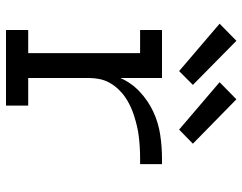

<svg xmlns="http://www.w3.org/2000/svg" viewBox="-104 -704 808 640"><g transform="rotate(90 300.0 -384.0)"><path d="M80 0V-74H157V-447H80V-520H240V-381Q256 -418 286 -446Q316 -474 352.5 -491Q389 -508 429 -514Q469 -520 509 -520H527V-447H509Q491 -447 473 -446Q455 -445 437.5 -443Q420 -441 402.5 -437Q385 -433 367.5 -427.5Q350 -422 334 -414.5Q318 -407 303.5 -397Q289 -387 276.5 -373.5Q264 -360 255.5 -344.5Q247 -329 243.5 -311.5Q240 -294 240 -276V-74H332V0ZM412 -577 254 -712 311 -768 459 -623ZM217 -577 59 -712 116 -768 263 -623Z"/></g></svg>

Font: R Plex Mono
Style: Regular
Weight: 400
Monospace: yes
Designer: Belleve Invis
Foundry: Belleve Invis
Version: Version 31.8.0